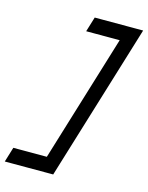

<svg xmlns="http://www.w3.org/2000/svg" viewBox="-149 -775 766 996"><g transform="rotate(15 234.5 -277.0)"><path d="M248.9 -618H208.9L233.4 -698H273.4H453.4H493.4L481.2 -658L248.2 104L236 144H196H16H-24L0.4 64H40.4H180.4L388.9 -618Z"/></g></svg>

Font: Nordica Plus
Style: NordicaClassicLightObl
Weight: 300
Version: Version 1.01